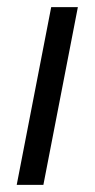

<svg xmlns="http://www.w3.org/2000/svg" viewBox="-20 -520 266 540"><path d="M199 -500 102 0H27L124 -500Z"/></svg>

Font: MedMera Sans
Style: Italic
Weight: 400
Italic angle: -11°
Designer: Kasper Nordkvist
Foundry: UNCUT.wtf
Version: Version 1.300